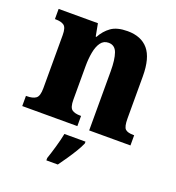

<svg xmlns="http://www.w3.org/2000/svg" viewBox="-138 -661 910 992"><g transform="rotate(20 316.5 -164.5)"><path d="M15 0V-56H20Q52 -56 69 -68Q86 -80 86 -124V-416Q86 -457 70.5 -468.5Q55 -480 24 -480H20V-536H236L249 -467H253Q273 -504 305 -527Q337 -550 395 -550Q470 -550 509 -504Q548 -458 548 -357V-126Q548 -80 561 -68Q574 -56 606 -56H610V0H383V-325Q383 -389 370.5 -424.5Q358 -460 323 -460Q296 -460 280.5 -438.5Q265 -417 258.5 -381.5Q252 -346 252 -306V-121Q252 -79 267.5 -67.5Q283 -56 314 -56H318V0ZM228 208Q238 179 250.5 136Q263 93 269 61H385V71Q376 92 360 118.5Q344 145 325.5 172Q307 199 291 221H228Z"/></g></svg>

Font: Noto Serif Myanmar SemiCondensed ExtraBold
Style: Regular
Weight: 800
Width: 4
Designer: Ben Mitchell and the Monotype Design Team
Foundry: Monotype Imaging Inc.
Version: Version 2.106; ttfautohint (v1.8.4.7-5d5b)